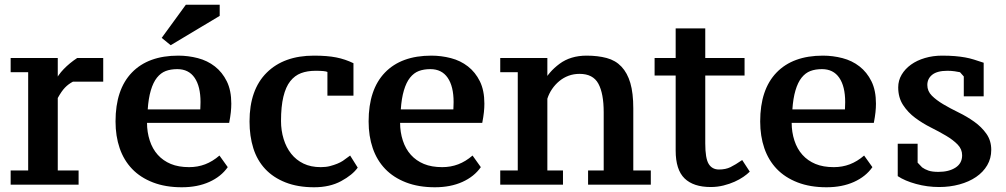

<svg xmlns="http://www.w3.org/2000/svg" viewBox="-20 -775 4248 811"><path d="M288 -430Q269 -420 254.5 -405Q240 -390 224 -361V-55H312V5H25V-55H99V-470H25V-530H224V-429H211Q225 -458 249 -483Q273 -508 306 -530H416V-430Z M942 -69Q914 -29 864 -6.5Q814 16 748 16Q679 16 626 -4.5Q573 -25 538 -61.5Q503 -98 485.5 -149Q468 -200 468 -262Q468 -397 537 -468.5Q606 -540 733 -540Q775 -540 815.5 -529.5Q856 -519 887.5 -494.5Q919 -470 938 -431.5Q957 -393 957 -337Q957 -320 955 -301Q953 -282 948 -256H601Q601 -217 612.5 -181.5Q624 -146 646.5 -121Q669 -96 701.5 -82.5Q734 -69 779 -69Q815 -69 846.5 -81Q878 -93 907 -118ZM729 -483Q701 -483 680 -475Q659 -467 643 -447Q627 -427 617 -393Q607 -359 604 -313H826Q826 -317 826.5 -326.5Q827 -336 827 -344Q827 -410 802 -446.5Q777 -483 729 -483ZM765 -755H908V-708L701 -584L663 -615Z M1491 -67Q1469 -36 1421 -10Q1373 16 1307 16Q1238 16 1186 -4.5Q1134 -25 1100 -61.5Q1066 -98 1050 -149Q1034 -200 1034 -262Q1034 -396 1106.5 -468Q1179 -540 1306 -540Q1362 -540 1400 -532.5Q1438 -525 1473 -508V-371H1363V-471Q1354 -476 1313 -476Q1278 -476 1251.5 -466Q1225 -456 1206 -432Q1187 -408 1177 -366.5Q1167 -325 1167 -264Q1167 -224 1178 -188Q1189 -152 1210 -125.5Q1231 -99 1262 -84Q1293 -69 1335 -69Q1357 -69 1374 -73.5Q1391 -78 1404.5 -83.5Q1418 -89 1428 -95.5Q1438 -102 1459 -118Z M2011 -69Q1983 -29 1933 -6.5Q1883 16 1817 16Q1748 16 1695 -4.5Q1642 -25 1607 -61.5Q1572 -98 1554.5 -149Q1537 -200 1537 -262Q1537 -397 1606 -468.5Q1675 -540 1802 -540Q1844 -540 1884.5 -529.5Q1925 -519 1956.5 -494.5Q1988 -470 2007 -431.5Q2026 -393 2026 -337Q2026 -320 2024 -301Q2022 -282 2017 -256H1670Q1670 -217 1681.5 -181.5Q1693 -146 1715.5 -121Q1738 -96 1770.5 -82.5Q1803 -69 1848 -69Q1884 -69 1915.5 -81Q1947 -93 1976 -118ZM1798 -483Q1770 -483 1749 -475Q1728 -467 1712 -447Q1696 -427 1686 -393Q1676 -359 1673 -313H1895Q1895 -317 1895.5 -326.5Q1896 -336 1896 -344Q1896 -410 1871 -446.5Q1846 -483 1798 -483Z M2729 5H2464V-55H2530V-301Q2530 -380 2507.5 -421.5Q2485 -463 2428 -463Q2403 -463 2381.5 -455Q2360 -447 2342.5 -432.5Q2325 -418 2312 -399Q2299 -380 2292 -358V-55H2358V5H2093V-55H2167V-470H2093V-530H2292V-426H2275Q2297 -471 2343.5 -505.5Q2390 -540 2458 -540Q2505 -540 2542.5 -530Q2580 -520 2605 -493.5Q2630 -467 2642.5 -424.5Q2655 -382 2655 -317V-55H2729Z M2745 -530H2834V-655H2959V-530H3125V-456H2959V-169Q2959 -106 2973.5 -82.5Q2988 -59 3017 -59Q3045 -59 3065.5 -69Q3086 -79 3115 -99L3147 -50Q3136 -39 3120 -28Q3104 -17 3083 -7.5Q3062 2 3036 8.5Q3010 15 2982 15Q2909 15 2871.5 -21.5Q2834 -58 2834 -139V-456H2745Z M3665 -69Q3637 -29 3587 -6.5Q3537 16 3471 16Q3402 16 3349 -4.5Q3296 -25 3261 -61.5Q3226 -98 3208.5 -149Q3191 -200 3191 -262Q3191 -397 3260 -468.5Q3329 -540 3456 -540Q3498 -540 3538.5 -529.5Q3579 -519 3610.5 -494.5Q3642 -470 3661 -431.5Q3680 -393 3680 -337Q3680 -320 3678 -301Q3676 -282 3671 -256H3324Q3324 -217 3335.5 -181.5Q3347 -146 3369.5 -121Q3392 -96 3424.5 -82.5Q3457 -69 3502 -69Q3538 -69 3569.5 -81Q3601 -93 3630 -118ZM3452 -483Q3424 -483 3403 -475Q3382 -467 3366 -447Q3350 -427 3340 -393Q3330 -359 3327 -313H3549Q3549 -317 3549.5 -326.5Q3550 -336 3550 -344Q3550 -410 3525 -446.5Q3500 -483 3452 -483Z M4044 -119Q4044 -145 4025 -164.5Q4006 -184 3976.5 -201.5Q3947 -219 3912 -236.5Q3877 -254 3846 -277Q3815 -300 3794.5 -331.5Q3774 -363 3774 -406Q3774 -435 3788.5 -459.5Q3803 -484 3828 -502Q3853 -520 3887 -530Q3921 -540 3959 -540Q3990 -540 4013.5 -538Q4037 -536 4056.5 -532.5Q4076 -529 4093.5 -523.5Q4111 -518 4135 -510V-368H4051V-452L4035 -470Q4026 -472 4012 -474Q3998 -476 3982 -476Q3939 -476 3918 -459.5Q3897 -443 3897 -416Q3897 -390 3916 -371Q3935 -352 3964.5 -334.5Q3994 -317 4029 -300Q4064 -283 4095 -261Q4126 -239 4146.5 -210Q4167 -181 4167 -142Q4167 -106 4150 -77Q4133 -48 4103 -27.5Q4073 -7 4032.5 4Q3992 15 3947 15Q3897 15 3849.5 2Q3802 -11 3772 -31V-168H3856V-88L3875 -68Q3886 -60 3901.5 -54.5Q3917 -49 3944 -49Q3988 -49 4016 -67Q4044 -85 4044 -119Z"/></svg>

Font: PT Serif Caption
Style: Semibold
Weight: 600
Designer: A.Korolkova, O.Umpeleva, V.Yefimov
Foundry: ParaType Ltd
Version: Version 1.00;May 2, 2020;FontCreator 12.0.0.2544 64-bit